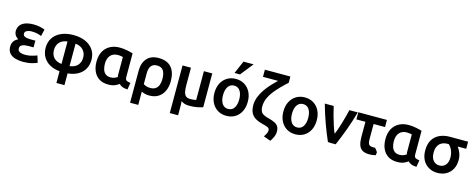

<svg xmlns="http://www.w3.org/2000/svg" viewBox="-39 -1711 6956 2812"><g transform="rotate(15 3439.0 -305.0)"><path d="M280 -83Q225 -83 195 -99Q165 -115 165 -149Q165 -182 186.5 -197Q208 -212 238 -216Q268 -220 291 -220H370V-322H295Q277 -322 250 -325Q223 -328 202.5 -340Q182 -352 182 -379Q182 -406 204.5 -419.5Q227 -433 258 -437Q268 -439 278.5 -438.5Q289 -438 300 -438Q344 -437 377.5 -428Q411 -419 433 -409L457 -513Q436 -523 388 -534Q340 -545 285 -545Q185 -545 125 -509.5Q65 -474 57 -403Q54 -381 59 -358Q65 -330 82.5 -310Q100 -290 123 -276Q82 -257 59 -225Q36 -193 36 -143Q36 -81 68.5 -44Q101 -7 155 9Q209 25 272 25Q349 25 407 9.5Q465 -6 487 -18L455 -121Q442 -115 415 -106Q388 -97 353 -90Q318 -83 280 -83Z M890 -546Q784 -546 705.5 -511Q627 -476 584.5 -412Q542 -348 542 -262Q542 -183 577 -122.5Q612 -62 676 -25.5Q740 11 828 19V197H950V19Q1038 11 1102.5 -25Q1167 -61 1202 -121.5Q1237 -182 1237 -262Q1237 -348 1194.5 -412Q1152 -476 1074 -511Q996 -546 890 -546ZM1111 -262Q1111 -193 1071.5 -147.5Q1032 -102 950 -91V-432Q1029 -423 1070 -376Q1111 -329 1111 -262ZM668 -262Q668 -330 708.5 -376.5Q749 -423 828 -432V-91Q745 -102 706.5 -147Q668 -192 668 -262Z M1728 -30Q1768 17 1858 19L1875 -84Q1833 -89 1813.5 -101Q1794 -113 1794 -156V-510Q1762 -521 1706 -532.5Q1650 -544 1591 -544Q1507 -544 1444.5 -509.5Q1382 -475 1348 -411Q1314 -347 1314 -259Q1314 -176 1342 -112.5Q1370 -49 1426 -13Q1482 23 1564 23Q1626 23 1664.5 6.5Q1703 -10 1728 -30ZM1670 -171Q1670 -157 1671 -144Q1672 -131 1674 -119Q1661 -110 1634.5 -98.5Q1608 -87 1573 -87Q1525 -87 1496 -109.5Q1467 -132 1454 -171Q1441 -210 1441 -258Q1441 -341 1481 -386.5Q1521 -432 1594 -432Q1620 -432 1642 -428Q1664 -424 1670 -422Z M2188 23Q2270 23 2326 -13.5Q2382 -50 2411 -114Q2440 -178 2440 -260Q2440 -399 2375 -471.5Q2310 -544 2183 -544Q2066 -544 2005.5 -474.5Q1945 -405 1945 -291V197H2069V-5Q2086 5 2116.5 14Q2147 23 2188 23ZM2069 -280Q2069 -360 2099.5 -396Q2130 -432 2185 -432Q2256 -432 2284.5 -386.5Q2313 -341 2313 -260Q2313 -211 2299.5 -172Q2286 -133 2255 -110.5Q2224 -88 2173 -88Q2113 -88 2069 -118Z M2792 16Q2860 16 2910.5 6Q2961 -4 2997 -16V-529H2870V-93Q2860 -90 2838.5 -86.5Q2817 -83 2782 -83Q2736 -83 2713 -104.5Q2690 -126 2682 -167Q2674 -208 2674 -265V-529H2546V193H2672V94Q2672 66 2671.5 36Q2671 6 2669 -22Q2689 -4 2719 6Q2749 16 2792 16Z M3607 -262Q3607 -346 3575 -408.5Q3543 -471 3486 -506Q3429 -541 3354 -541Q3280 -541 3222.5 -506Q3165 -471 3133 -408.5Q3101 -346 3101 -262Q3101 -178 3133 -115Q3165 -52 3222 -17Q3279 18 3354 18Q3430 18 3487 -17Q3544 -52 3575.5 -115Q3607 -178 3607 -262ZM3477 -263Q3477 -181 3445 -133.5Q3413 -86 3354 -86Q3296 -86 3263.5 -133.5Q3231 -181 3231 -263Q3231 -344 3263.5 -392Q3296 -440 3354 -440Q3413 -440 3445 -392.5Q3477 -345 3477 -263ZM3393 -620 3547 -814H3394L3310 -620Z M4132 50Q4132 5 4115.5 -24Q4099 -53 4062 -72.5Q4025 -92 3961 -108Q3912 -120 3883 -137Q3854 -154 3841.5 -182Q3829 -210 3829 -253Q3829 -325 3863 -393Q3897 -461 3953.5 -525.5Q4010 -590 4077 -653Q4098 -673 4114 -685V-781H3727V-673H3956Q3923 -642 3879 -596Q3835 -550 3793.5 -493Q3752 -436 3724.5 -370.5Q3697 -305 3697 -236Q3697 -137 3744.5 -84Q3792 -31 3898 -5Q3960 9 3984.5 22.5Q4009 36 4009 66Q4009 91 3994.5 118.5Q3980 146 3966 166L4073 204Q4095 174 4113.5 133Q4132 92 4132 50Z M4653 -262Q4653 -346 4621 -408.5Q4589 -471 4532 -506Q4475 -541 4400 -541Q4326 -541 4268.5 -506Q4211 -471 4179 -408.5Q4147 -346 4147 -262Q4147 -178 4179 -115Q4211 -52 4268 -17Q4325 18 4400 18Q4476 18 4533 -17Q4590 -52 4621.5 -115Q4653 -178 4653 -262ZM4523 -263Q4523 -181 4491 -133.5Q4459 -86 4400 -86Q4342 -86 4309.5 -133.5Q4277 -181 4277 -263Q4277 -344 4309.5 -392Q4342 -440 4400 -440Q4459 -440 4491 -392.5Q4523 -345 4523 -263Z M4956 -139Q4936 -185 4914 -252Q4892 -319 4872 -392Q4852 -465 4838 -529H4703Q4744 -381 4793.5 -245.5Q4843 -110 4893 3Q4898 4 4913 4.5Q4928 5 4933 6H5011Q5061 -108 5111.5 -244.5Q5162 -381 5203 -529H5076Q5065 -481 5050 -424.5Q5035 -368 5018 -312.5Q5001 -257 4985 -211Q4969 -165 4956 -139Z M5625 -38Q5616 -52 5606 -66Q5596 -80 5581 -95Q5525 -89 5498 -106Q5471 -122 5471 -194V-425H5644V-533H5210V-425H5347V-197Q5347 -129 5361.5 -80Q5376 -31 5414.5 -5Q5453 21 5525 21Q5557 21 5581 16.5Q5605 12 5620 8Z M6109 -30Q6149 17 6239 19L6256 -84Q6214 -89 6194.5 -101Q6175 -113 6175 -156V-510Q6143 -521 6087 -532.5Q6031 -544 5972 -544Q5888 -544 5825.5 -509.5Q5763 -475 5729 -411Q5695 -347 5695 -259Q5695 -176 5723 -112.5Q5751 -49 5807 -13Q5863 23 5945 23Q6007 23 6045.5 6.5Q6084 -10 6109 -30ZM6051 -171Q6051 -157 6052 -144Q6053 -131 6055 -119Q6042 -110 6015.5 -98.5Q5989 -87 5954 -87Q5906 -87 5877 -109.5Q5848 -132 5835 -171Q5822 -210 5822 -258Q5822 -341 5862 -386.5Q5902 -432 5975 -432Q6001 -432 6023 -428Q6045 -424 6051 -422Z M6811 -238Q6811 -294 6791.5 -342.5Q6772 -391 6746 -425H6875V-533H6592Q6514 -533 6447.5 -503.5Q6381 -474 6341 -411Q6301 -348 6301 -247Q6301 -163 6334 -102Q6367 -41 6425 -8Q6483 25 6557 25Q6633 25 6690 -7.5Q6747 -40 6779 -99Q6811 -158 6811 -238ZM6685 -241Q6685 -169 6651 -128Q6617 -87 6557 -87Q6500 -87 6464 -129Q6428 -171 6428 -247Q6428 -303 6444 -338Q6460 -373 6485 -392Q6510 -411 6538 -418Q6566 -425 6589 -425H6611Q6645 -394 6665 -345.5Q6685 -297 6685 -241Z"/></g></svg>

Font: Repo DemiBold
Style: Regular
Weight: 600
Designer: Stefan Peev
Foundry: Context Ltd
Version: Version 1.502